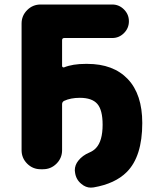

<svg xmlns="http://www.w3.org/2000/svg" viewBox="-20 -775 689 856"><path d="M161.1 -20.5Q126 -20.5 101.1 -45.4Q76.2 -70.3 76.2 -105.5V-669.9Q76.2 -705.1 101.1 -730Q126 -754.9 161.1 -754.9H480.5Q510.7 -754.9 532.7 -732.9Q554.7 -710.9 554.7 -680.2Q554.7 -649.4 532.7 -627.4Q510.7 -605.5 480.5 -605.5H266.6Q256.8 -605.5 256.8 -595.7V-480.5Q256.8 -477.5 259.8 -475.6Q262.7 -473.6 265.6 -474.6Q303.7 -490.2 362.3 -490.2Q366.2 -490.2 369.1 -490.2Q485.4 -490.2 549.8 -422.4Q614.3 -354.5 614.3 -226.6Q614.3 -77.1 544.9 -7.8Q493.2 43.9 397.5 60.5Q391.6 61.5 384.8 61.5Q362.3 61.5 342.8 44.9Q318.4 25.4 314.5 -6.8Q313.5 -11.7 313.5 -15.6Q313.5 -39.1 329.1 -58.6Q347.7 -82 377.9 -94.7Q396.5 -102.5 408.2 -115.2Q437.5 -146.5 437.5 -218.8Q437.5 -284.2 414.1 -311.5Q390.6 -338.9 335.9 -338.9Q294.9 -338.9 265.6 -325.2Q256.8 -320.3 256.8 -310.5V-105.5Q256.8 -70.3 231.9 -45.4Q207 -20.5 171.9 -20.5Z"/></svg>

Font: Gen Jyuu GothicX Heavy
Style: Bold
Weight: 900
Designer: [Source Han Sans]
Ryoko NISHIZUKA  (kana & ideographs); Paul D. Hunt (Latin, Greek & Cyrillic); Wenlong ZHANG  (bopomofo
Version: Version 1.002.20150607